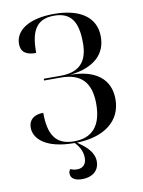

<svg xmlns="http://www.w3.org/2000/svg" viewBox="-100 -792 804 1079"><g transform="rotate(-10 301.5 -253.0)"><path d="M280 218C345 218 378 181 378 135C378 76 326 39 287 11C445 7 542 -69 542 -192C542 -307 460 -371 315 -371C450 -386 522 -450 522 -552C522 -670 424 -724 284 -724C138 -724 62 -667 62 -592C62 -539 100 -525 148 -525C148 -644 177 -714 283 -714C379 -714 417 -657 417 -535C417 -426 367 -375 260 -375H165V-365H260C376 -365 431 -307 431 -185C431 -59 375 1 273 1C170 1 129 -59 129 -187C77 -187 45 -162 45 -117C45 -56 105 11 274 11C311 50 315 85 315 102C315 145 289 159 262 159C246 159 232 155 222 151C217 160 215 167 215 175C215 203 240 218 280 218Z"/></g></svg>

Font: Noto Serif Display
Style: Regular
Weight: 400
Designer: Monotype Design Team
Foundry: Monotype Imaging Inc.
Version: Version 2.009